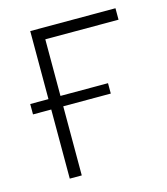

<svg xmlns="http://www.w3.org/2000/svg" viewBox="-87 -610 593 680"><g transform="rotate(-15 209.0 -270.5)"><path d="M398.4 -541V-499H129.9V0H85.9V-541ZM19 -253.4V-291.5H304.2V-253.4Z"/></g></svg>

Font: Inter 17pt ExtraLight
Style: Regular
Weight: 250
Version: Version 4.001;git-66647c0bb